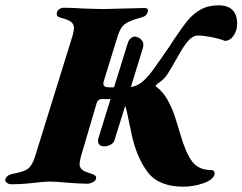

<svg xmlns="http://www.w3.org/2000/svg" viewBox="-66 -684 908 719"><path d="M822 -595Q822 -569 808.5 -550Q795 -531 776 -531Q753 -540 723.5 -545.5Q694 -551 675 -551Q657 -551 640.5 -533Q624 -515 605 -481Q573 -424 560 -404.5Q547 -385 522 -369Q517 -365 517 -363Q517 -360 522 -357Q546 -338 561.5 -310Q577 -282 585.5 -257.5Q594 -233 610 -179Q629 -113 653 -80Q677 -47 726 -47Q733 -47 736 -41.5Q739 -36 737 -30Q732 -11 696 2Q660 15 620 15Q528 15 486.5 -40Q445 -95 426 -185Q422 -207 419 -218Q410 -267 403 -288L363 -160Q360 -148 348 -142Q336 -136 324 -136Q313 -136 307 -141.5Q301 -147 301 -156Q301 -162 302 -165L348 -313H316Q301 -313 296 -298L237 -98Q232 -78 232 -70Q232 -57 241 -49Q250 -41 275 -34Q286 -30 291 -26Q296 -22 293 -13Q291 -6 280.5 -1Q270 4 260 4Q232 4 172 -1Q162 -2 148.5 -3Q135 -4 119 -4Q105 -4 67 0Q19 6 -24 6Q-33 6 -40.5 0.5Q-48 -5 -46 -12Q-42 -29 -14 -34Q26 -41 40.5 -53.5Q55 -66 65 -97L206 -551Q211 -569 211 -579Q211 -594 199.5 -602.5Q188 -611 160 -618Q142 -623 148 -640Q150 -646 157.5 -650.5Q165 -655 171 -655Q207 -655 248 -652Q300 -650 319 -650Q338 -650 394 -652Q454 -654 475 -654Q492 -654 487 -639Q484 -630 478.5 -625.5Q473 -621 461 -618Q417 -606 401 -593.5Q385 -581 375 -550L322 -378Q321 -375 321 -371Q321 -357 342 -357H361L413 -524Q416 -534 423.5 -540.5Q431 -547 439 -547L444 -546Q455 -544 463 -535.5Q471 -527 471 -515Q471 -512 469 -504L424 -358Q446 -361 465 -376Q484 -391 505 -419.5Q526 -448 570 -512L584 -534Q617 -583 637.5 -608Q658 -633 686 -648.5Q714 -664 752 -664Q822 -664 822 -595Z"/></svg>

Font: EB Garamond ExtraBold
Style: Italic
Weight: 800
Italic angle: -17.2°
Designer: Georg Duffner and Octavio Pardo
Foundry: Georg Duffner
Version: Version 1.000